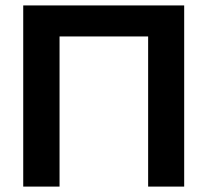

<svg xmlns="http://www.w3.org/2000/svg" viewBox="-20 -690 767 710"><path d="M65.9 -669.9H661.1V0H527.8V-555.2H200.2V0H65.9Z"/></svg>

Font: LT Wave Text Bold
Style: Regular
Weight: 700
Designer: Daniel Lyons
Version: Version 2.5 (Glyphs App)